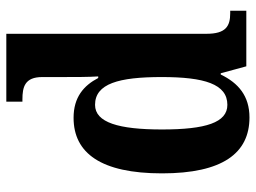

<svg xmlns="http://www.w3.org/2000/svg" viewBox="-121 -679 810 608"><g transform="rotate(-90 284.0 -375.0)"><path d="M216 10C284 10 325 -25 352 -81H356L378 0H554V-51H546C505 -51 481 -65 481 -126V-760H266V-709H273C312 -709 344 -702 344 -646V-580C344 -542 344 -500 346 -469H341C317 -515 280 -547 215 -547C103 -547 39 -460 39 -267C39 -75 103 10 216 10ZM256 -60C200 -60 178 -128 178 -267C178 -404 200 -479 256 -479C323 -479 344 -404 344 -268C344 -133 322 -60 256 -60Z"/></g></svg>

Font: Noto Serif Devanagari Condensed
Style: Bold
Weight: 700
Width: 3
Designer: Universal Thirst, Indian Type Foundry and the Monotype Design Team
Foundry: Monotype Imaging Inc.
Version: Version 2.004